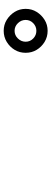

<svg xmlns="http://www.w3.org/2000/svg" viewBox="361 -1228 278 1040"><g transform="rotate(90 500.0 -708.0)"><path d="M28 -708Q28 -741 44.5 -767.5Q61 -794 87.5 -810.5Q114 -827 147 -827Q180 -827 207 -810.5Q234 -794 250 -767.5Q266 -741 266 -708Q266 -675 250 -648.5Q234 -622 207 -605.5Q180 -589 147 -589Q114 -589 87.5 -605.5Q61 -622 44.5 -648.5Q28 -675 28 -708ZM88 -708Q88 -684 105.5 -666Q123 -648 147 -648Q171 -648 188.5 -666Q206 -684 206 -708Q206 -732 188.5 -749Q171 -766 147 -766Q123 -766 105.5 -749Q88 -732 88 -708Z"/></g></svg>

Font: Noto Sans SC Thin
Style: Bold
Weight: 700
Version: Version 2.004-H2;hotconv 1.0.118;makeotfexe 2.5.65603